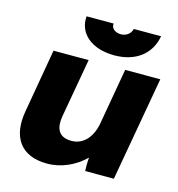

<svg xmlns="http://www.w3.org/2000/svg" viewBox="-109 -816 859 924"><g transform="rotate(15 321.0 -354.0)"><path d="M208 13C279 13 346 -18 396 -67C394 -45 394 -20 395 0H538L630 -520H455L406 -240C393 -168 351 -123 293 -123C219 -123 213 -178 221 -226L273 -520H98L43 -203C20 -73 75 13 208 13ZM386 -574C487 -574 563 -625 580 -721H444C439 -697 417 -680 390 -680C361 -680 339 -699 344 -721H209C201 -637 270 -574 386 -574Z"/></g></svg>

Font: Fixel Display 20240404 ExBold
Style: Italic
Weight: 800
Italic angle: -10°
Designer: AlfaBravo + MacPaw
Foundry: Kyrylo Tkachov, Marchela Mozhyna, Serhii Makarenko, Maria Weinstein, Zakhar Kryvoshyya
Version: Version 1.211;Glyphs 3.2 (3225)